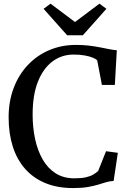

<svg xmlns="http://www.w3.org/2000/svg" viewBox="-20 -992 690 1024"><path d="M369.5 11Q285.5 11 221.2 -15.8Q157 -42.5 113.5 -92Q70 -141.5 48 -211Q26 -280.5 26 -366Q26 -452 53 -523Q80 -594 128.8 -645.5Q177.5 -697 243 -724.8Q308.5 -752.5 385.5 -752.5Q422 -752.5 453.5 -748.8Q485 -745 511.8 -739.8Q538.5 -734.5 561.5 -730Q584.5 -725.5 603 -724L592.5 -539H523.5L498.5 -670Q491 -678 474.2 -684.8Q457.5 -691.5 432 -696.2Q406.5 -701 372.5 -701Q309 -701 259.8 -664.2Q210.5 -627.5 182.2 -556.2Q154 -485 154 -381Q154 -312 167.2 -250.5Q180.5 -189 207.5 -141.8Q234.5 -94.5 276.5 -67.8Q318.5 -41 376.5 -41Q413 -41 437 -46.2Q461 -51.5 476.8 -60.8Q492.5 -70 503.5 -80L545.5 -185.5L608.5 -177L586 -27Q564.5 -26 545.2 -20Q526 -14 502.8 -7Q479.5 0 447.5 5.5Q415.5 11 369.5 11ZM338 -804 212.5 -945 249.5 -972.5 380 -874.5 510.5 -972.5 547.5 -945 422 -804Z"/></svg>

Font: Merriweather 36pt Medium
Style: Regular
Weight: 500
Version: Version 2.100